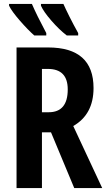

<svg xmlns="http://www.w3.org/2000/svg" viewBox="-20 -955 544 975"><path d="M26 -935V-926Q40 -897 81.5 -849.5Q123 -802 154 -775H215V-787Q167 -877 142 -935ZM188 -935V-926Q201 -896 241 -850Q281 -804 319 -775H377V-787Q353 -830 332.5 -871Q312 -912 302 -935ZM324 -501Q324 -385 227 -385H193V-605H223Q324 -605 324 -501ZM64 -714V0H193V-283H239L357 0H499L352 -315Q455 -374 455 -508Q455 -714 224 -714Z"/></svg>

Font: Noto Sans UI Condensed
Style: Bold
Weight: 700
Width: 3
Designer: Monotype Design Team
Foundry: Monotype Imaging Inc.
Version: 1.001